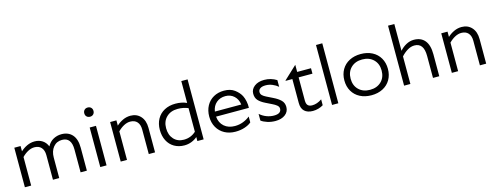

<svg xmlns="http://www.w3.org/2000/svg" viewBox="-22 -1460 5701 2214"><g transform="rotate(-15 2828.5 -353.0)"><path d="M634 -417Q569 -417 529.5 -369Q490 -321 490 -243V0H415V-293Q415 -352 386 -384.5Q357 -417 304 -417Q266 -417 227.5 -396.5Q189 -376 155 -341V0H80V-472H155V-409Q189 -441 232.5 -461.5Q276 -482 324 -482Q377 -482 416.5 -456Q456 -430 475 -382Q501 -432 546 -457Q591 -482 644 -482Q726 -482 773 -429Q820 -376 820 -273V0H745V-273Q745 -417 634 -417Z M1017 -701Q992 -701 977 -685.5Q962 -670 962 -646Q962 -621 977.5 -606Q993 -591 1017 -591Q1042 -591 1057 -606.5Q1072 -622 1072 -646Q1072 -671 1056.5 -686Q1041 -701 1017 -701ZM1055 0H980V-472H1055Z M1299 -472V-409Q1333 -441 1376.5 -461.5Q1420 -482 1468 -482Q1542 -482 1588 -431.5Q1634 -381 1634 -293V0H1559V-293Q1559 -352 1530 -384.5Q1501 -417 1448 -417Q1410 -417 1371.5 -396.5Q1333 -376 1299 -341V0H1224V-472Z M1754 -236Q1754 -309 1785 -365Q1816 -421 1873 -451.5Q1930 -482 2004 -482Q2081 -482 2139 -455V-716H2214V0H2139V-48Q2110 -22 2069.5 -6Q2029 10 1984 10Q1916 10 1863.5 -20.5Q1811 -51 1782.5 -107Q1754 -163 1754 -236ZM1994 -55Q2078 -55 2139 -111V-393Q2082 -417 2014 -417Q1931 -417 1880 -367.5Q1829 -318 1829 -236Q1829 -154 1874.5 -104.5Q1920 -55 1994 -55Z M2584 -482Q2661 -482 2710 -445.5Q2759 -409 2783 -363Q2798 -333 2806 -293.5Q2814 -254 2812 -216H2420Q2427 -141 2476.5 -98Q2526 -55 2604 -55Q2656 -55 2702.5 -73Q2749 -91 2784 -120V-50Q2757 -25 2706 -7.5Q2655 10 2594 10Q2521 10 2464.5 -20.5Q2408 -51 2376 -107Q2344 -163 2344 -236Q2344 -309 2374.5 -365Q2405 -421 2459.5 -451.5Q2514 -482 2584 -482ZM2737 -276Q2729 -340 2687 -378.5Q2645 -417 2584 -417Q2520 -417 2476 -379.5Q2432 -342 2422 -276Z M2977 -360Q2977 -336 2993.5 -320Q3010 -304 3039 -290L3114 -253Q3168 -227 3200 -195.5Q3232 -164 3232 -115Q3232 -58 3187.5 -24Q3143 10 3070 10Q3020 10 2975 -4.5Q2930 -19 2902 -40V-120Q2938 -88 2981.5 -71.5Q3025 -55 3070 -55Q3114 -55 3135.5 -70.5Q3157 -86 3157 -115Q3157 -138 3135.5 -155.5Q3114 -173 3084 -187L3009 -224Q2958 -249 2930 -279.5Q2902 -310 2902 -360Q2902 -413 2947 -447.5Q2992 -482 3064 -482Q3144 -482 3212 -440V-360Q3184 -384 3145 -400.5Q3106 -417 3064 -417Q3021 -417 2999 -401Q2977 -385 2977 -360Z M3457 -407V-131Q3457 -91 3474 -73Q3491 -55 3527 -55Q3584 -55 3642 -95V-25Q3617 -9 3584 0.5Q3551 10 3517 10Q3453 10 3417.5 -23Q3382 -56 3382 -121V-407H3302V-412L3457 -557V-472H3622V-407Z M3822 -716V0H3747V-716Z M4477 -236Q4477 -163 4444.5 -107Q4412 -51 4353 -20.5Q4294 10 4217 10Q4140 10 4081 -20.5Q4022 -51 3989.5 -107Q3957 -163 3957 -236Q3957 -309 3989.5 -365Q4022 -421 4081 -451.5Q4140 -482 4217 -482Q4294 -482 4353 -451.5Q4412 -421 4444.5 -365Q4477 -309 4477 -236ZM4402 -236Q4402 -318 4351 -367.5Q4300 -417 4217 -417Q4134 -417 4083 -367.5Q4032 -318 4032 -236Q4032 -154 4083 -104.5Q4134 -55 4217 -55Q4300 -55 4351 -104.5Q4402 -154 4402 -236Z M4682 -716V-396Q4714 -433 4758.5 -457.5Q4803 -482 4851 -482Q4936 -482 4981.5 -426.5Q5027 -371 5027 -263V0H4952V-263Q4952 -417 4841 -417Q4799 -417 4758 -392.5Q4717 -368 4682 -329V0H4607V-716Z M5252 -472V-409Q5286 -441 5329.5 -461.5Q5373 -482 5421 -482Q5495 -482 5541 -431.5Q5587 -381 5587 -293V0H5512V-293Q5512 -352 5483 -384.5Q5454 -417 5401 -417Q5363 -417 5324.5 -396.5Q5286 -376 5252 -341V0H5177V-472Z"/></g></svg>

Font: Madhuban Light
Style: Regular
Weight: 300
Designer: jaikishan Patel
Foundry: MagicType
Version: Version 1.000